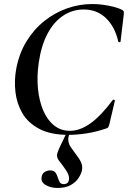

<svg xmlns="http://www.w3.org/2000/svg" viewBox="-20 -656 634 951"><path d="M320 12Q231 12 175 -17.5Q119 -47 91 -95Q63 -143 56.5 -200Q50 -257 60 -313Q74 -390 110.5 -450Q147 -510 199 -551.5Q251 -593 312 -614.5Q373 -636 436 -636Q477 -636 519.5 -627.5Q562 -619 585 -607Q592 -603 593 -599Q594 -595 593 -584L577 -450Q577 -447 572 -447Q567 -447 566 -450Q549 -524 504.5 -566.5Q460 -609 395 -609Q338 -609 291.5 -577.5Q245 -546 214.5 -487.5Q184 -429 172 -346Q162 -278 168 -217Q174 -156 194 -109Q214 -62 247.5 -35Q281 -8 326 -8Q376 -8 428 -45Q480 -82 538 -160Q541 -164 545.5 -161.5Q550 -159 549 -157L522 -42Q519 -30 516 -25.5Q513 -21 504 -19Q454 -2 406.5 5Q359 12 320 12ZM266 275Q231 275 206.5 260.5Q182 246 186 222Q188 204 201 196Q214 188 228 188Q247 188 254.5 198.5Q262 209 266 222Q270 235 275.5 245.5Q281 256 296 256Q319 256 322 232Q324 213 307.5 188Q291 163 271 138Q258 121 264.5 101.5Q271 82 282 60L311 0H327Q316 24 318.5 41.5Q321 59 331 73.5Q341 88 353 104Q373 129 381.5 148Q390 167 386 187Q383 204 369.5 225Q356 246 330.5 260.5Q305 275 266 275Z"/></svg>

Font: Cormorant Garamond Light
Style: Bold Italic
Weight: 700
Italic angle: -10°
Version: Version 4.001